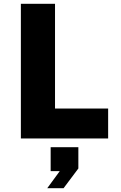

<svg xmlns="http://www.w3.org/2000/svg" viewBox="-20 -730 640 1012"><path d="M90 0V-710H270V-158H550V0ZM229 262 295 172H247V46H393V158L315 262Z"/></svg>

Font: Geist Mono Black
Style: Regular
Weight: 900
Monospace: yes
Designer: Basement.studio, Andrés Briganti, Mateo Zaragoza
Foundry: Basement.studio, Vercel, Andrés Briganti, Guido Ferreyra, Mateo Zaragoza
Version: Version 1.500; ttfautohint (v1.8.4.7-5d5b)